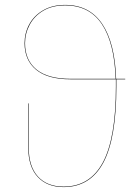

<svg xmlns="http://www.w3.org/2000/svg" viewBox="-20 -753 570 782"><path d="M490 -430H454V-400Q454 -189 400.5 -90Q347 9 239 9Q172 9 133.5 -32.5Q95 -74 95 -153V-332H97V-153Q97 -75 134.5 -34Q172 7 239 7Q346 7 399 -91.5Q452 -190 452 -400V-430H267Q174 -430 127 -469Q80 -508 80 -577Q80 -618 99 -653.5Q118 -689 155.5 -711Q193 -733 245 -733Q344 -733 396 -656Q448 -579 453 -432H490ZM451 -432Q446 -578 395 -654.5Q344 -731 245 -731Q193 -731 156.5 -709.5Q120 -688 101 -652.5Q82 -617 82 -577Q82 -508 128.5 -470Q175 -432 267 -432Z"/></svg>

Font: FiraGO Two
Style: Regular
Weight: 100
Designer: bBox Type
Foundry: bBox Type GmbH
Version: Version 1.001